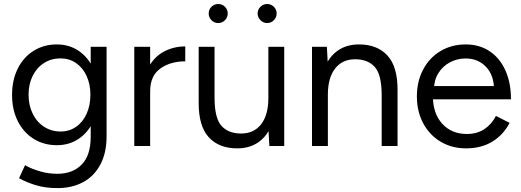

<svg xmlns="http://www.w3.org/2000/svg" viewBox="-20 -736 2627 968"><path d="M78.7 163.8 76.2 162.3 106.3 96.8 115.7 102Q143.2 116.7 183.9 128.4Q224.7 140.2 268.8 140.2Q346 140.2 391.7 93.9Q437.3 47.7 437.3 -47V-500H517.3V-48.3Q517.3 35.7 485.4 94.7Q453.5 153.7 397.8 183Q342 212.3 270.3 212.3Q207.7 212.3 160 197.5Q112.3 182.7 78.7 163.8ZM40.8 -257.3Q40.8 -332.5 69.5 -390.1Q98.2 -447.7 149.5 -479.8Q200.8 -512 266.8 -512Q328.8 -512 376.5 -479.8Q424.2 -447.5 450.7 -389.8Q477.2 -332 477.2 -256.7Q477.2 -182.3 450.7 -125.2Q424.2 -68 376.5 -36Q328.8 -4 266.8 -4Q200.8 -4 149.5 -36.1Q98.2 -68.2 69.5 -125.5Q40.8 -182.8 40.8 -257.3ZM435.8 -258.5Q435.8 -311.2 416.7 -352.9Q397.5 -394.7 363.2 -418.2Q329 -441.7 285 -441.7Q238.5 -441.7 201.8 -418.2Q165 -394.7 144.5 -352.9Q124 -311.2 124 -258.5Q124 -205.2 144.9 -162.7Q165.8 -120.2 202.7 -96.6Q239.5 -73 286 -73Q329.2 -73 363.4 -96.6Q397.7 -120.2 416.8 -162.6Q435.8 -205 435.8 -258.5Z M914 -502V-426.8Q839 -426.8 788 -390.2Q737 -353.5 737 -275.2L700.8 -270.8Q700.8 -347.8 730.7 -400.1Q760.5 -452.3 808.8 -477.2Q857.2 -502 914 -502ZM657 -500H737V0H657Z M1333 -92V-500H1413V0H1338ZM1194.5 -62.8Q1260 -62.5 1296.5 -109.5Q1333 -156.5 1333 -241.5H1372Q1372 -162 1348.9 -105.2Q1325.8 -48.5 1281.8 -18.2Q1237.8 12 1175.8 12Q1083.8 12 1032.3 -44.3Q980.8 -100.7 981.7 -219.8V-244H1061.7Q1061.7 -141 1096.1 -102.1Q1130.5 -63.2 1194.5 -62.8ZM981.7 -500H1061.7V-244H981.7ZM1278.8 -667.8Q1278.8 -687.8 1293.2 -701.8Q1307.6 -715.8 1326.8 -715.8Q1346.8 -715.8 1360.8 -701.8Q1374.8 -687.8 1374.8 -667.8Q1374.8 -648.6 1360.8 -634.2Q1346.8 -619.8 1326.8 -619.8Q1307.6 -619.8 1293.2 -634.2Q1278.8 -648.6 1278.8 -667.8ZM1032.2 -667.8Q1032.2 -688 1046.1 -701.9Q1060 -715.8 1080.2 -715.8Q1100.3 -715.8 1114.2 -701.9Q1128.2 -688 1128.2 -667.8Q1128.2 -648.5 1114.2 -634.2Q1100.3 -619.8 1080.2 -619.8Q1060 -619.8 1046.1 -634.2Q1032.2 -648.5 1032.2 -667.8Z M1553 -500H1628L1633 -408V0H1553ZM1904.3 -256H1984.3V0H1904.3ZM1771.5 -437.2Q1706 -437.5 1669.5 -390.5Q1633 -343.5 1633 -258.5H1594Q1594 -338 1617.1 -394.8Q1640.2 -451.5 1684.2 -481.8Q1728.2 -512 1790.2 -512Q1882.2 -512 1933.7 -455.7Q1985.2 -399.3 1984.3 -280.2V-256H1904.3Q1904.3 -359 1869.9 -397.9Q1835.5 -436.8 1771.5 -437.2Z M2081.8 -250Q2081.8 -326 2113.4 -385.5Q2144.9 -445 2200.8 -478.5Q2256.7 -512 2328.1 -512Q2397.3 -512 2448.8 -477.6Q2500.3 -443.2 2528.3 -380.5Q2556.2 -317.8 2556.2 -235.2H2142.6L2162.5 -252.3Q2162.5 -163.6 2209.7 -112.1Q2256.8 -60.5 2333.7 -60.5Q2384.9 -60.5 2421.9 -84.9Q2458.9 -109.4 2480.4 -151.7L2549.3 -116.5Q2518.4 -56.6 2462.6 -22.3Q2406.7 12 2329.8 12Q2258.2 12 2201.8 -21.5Q2145.4 -55 2113.6 -114.5Q2081.8 -174 2081.8 -250ZM2146.7 -302.2H2491.7L2470.6 -285.1Q2470.6 -356.5 2430.5 -398.8Q2390.4 -441.2 2327 -441.2Q2285.4 -441.2 2248.9 -422Q2212.4 -402.8 2190.3 -367.5Q2168.1 -332.1 2168.1 -285.8Z"/></svg>

Font: Oak Sans Light
Style: Regular
Weight: 400
Designer: Erik Kennedy, Walven
Foundry: Erik Kennedy, Walven
Version: Version 1.100;Glyphs 3.1.2 (3151)